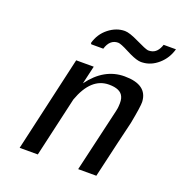

<svg xmlns="http://www.w3.org/2000/svg" viewBox="-124 -788 845 894"><g transform="rotate(20 298.5 -341.0)"><path d="M219 -568 215 -573Q228 -621 265.5 -650.5Q303 -680 345 -680Q368 -680 415 -657Q462 -634 476 -632Q486 -632 490 -633Q522 -638 536 -681H597Q584 -634 548.5 -603Q513 -572 471 -570Q465 -569 452 -571Q429 -575 388 -596.5Q347 -618 334 -618Q293 -618 278 -568ZM70 -1 178 -474H265L244 -384Q315 -481 416 -481Q529 -481 533 -397Q534 -376 517 -287Q499 -214 450 -1H360L433 -315Q437 -333 437 -340Q440 -372 432 -388Q418 -420 361 -420Q272 -420 228 -298L160 -1Z"/></g></svg>

Font: Coval
Style: Book Italic
Weight: 350
Foundry: Context Ltd
Version: Version 001.000